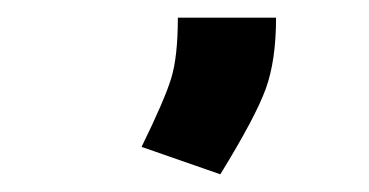

<svg xmlns="http://www.w3.org/2000/svg" viewBox="-20 -20 417 217"><path d="M292 0Q292 48 280.5 80Q269 112 229 177L140 146Q166 93 173.5 68.5Q181 44 181 0Z"/></svg>

Font: Gudea
Style: Bold
Weight: 700
Designer: Agustina Mingote
Foundry: Agustina Mingote
Version: Version 1.002